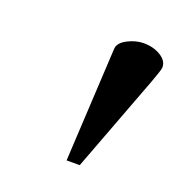

<svg xmlns="http://www.w3.org/2000/svg" viewBox="-68 -771 386 412"><g transform="rotate(20 125.0 -564.5)"><path d="M238 -638 155 -418H125L139 -678Q140 -692 158.5 -701.5Q177 -711 195 -711Q217 -711 233.5 -701Q250 -691 250 -676Q250 -672 246.5 -662Q243 -652 238 -638Z"/></g></svg>

Font: Tiro Tamil
Style: Italic
Weight: 400
Italic angle: -11°
Designer: Tamil: Fernando Mello & Fiona Ross, assisted by Kaja Sojewska. Latin: John Hudson with Paul Hanslow, assisted by Kaja So
Foundry: Tiro Typeworks Ltd.
Version: Version 1.52